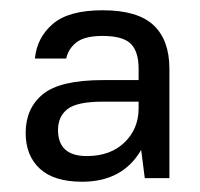

<svg xmlns="http://www.w3.org/2000/svg" viewBox="-20 -727 390 374"><path d="M140 -373Q85 -373 57.5 -398.5Q30 -424 30 -468Q30 -516 63.5 -543.5Q97 -571 181 -571H250V-593Q250 -627 234.5 -642Q219 -657 180 -657Q145 -657 129 -644.5Q113 -632 109 -613H48Q52 -654 83 -680.5Q114 -707 180 -707Q248 -707 279 -678Q310 -649 310 -593V-380H262L255 -435Q219 -373 140 -373ZM149 -423Q195 -423 222.5 -449.5Q250 -476 250 -516V-529H181Q130 -529 111.5 -514.5Q93 -500 93 -474Q93 -423 149 -423Z"/></svg>

Font: PT Root UI
Style: Regular
Weight: 400
Designer: Vitaly Kuzmin
Foundry: ParaType Ltd.
Version: Version 2.001G